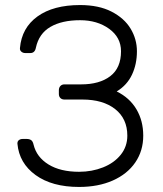

<svg xmlns="http://www.w3.org/2000/svg" viewBox="-20 -730 645 760"><path d="M442 -368Q493 -343 520 -297.5Q547 -252 547 -193Q547 -133 515.5 -87Q484 -41 426.5 -15.5Q369 10 293 10Q186 10 121 -37Q56 -84 49 -161V-163Q49 -171 55 -175.5Q61 -180 70 -180H86Q96 -180 103 -175.5Q110 -171 113 -157Q125 -108 172 -79Q219 -50 293 -50Q344 -50 388 -67.5Q432 -85 458 -117.5Q484 -150 484 -193Q484 -260 436 -298Q388 -336 306 -336H235Q225 -336 219 -342Q213 -348 213 -358V-373Q213 -383 219 -389.5Q225 -396 235 -396H301Q374 -396 416.5 -428.5Q459 -461 459 -527Q459 -582 412 -616Q365 -650 297 -650Q225 -650 179.5 -623.5Q134 -597 122 -541Q118 -520 100 -520H80Q71 -520 64.5 -525.5Q58 -531 59 -540Q66 -620 128.5 -665Q191 -710 297 -710Q371 -710 421.5 -684Q472 -658 497 -616.5Q522 -575 522 -527Q522 -476 502.5 -434.5Q483 -393 442 -368Z"/></svg>

Font: Hezaedrus Light
Style: Regular
Weight: 300
Designer: Hubert & Fischer
Foundry: Hubert & Fischer
Version: Version 1.10;September 3, 2019;FontCreator 11.5.0.2425 64-bi